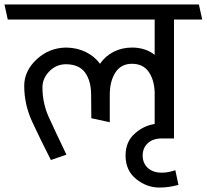

<svg xmlns="http://www.w3.org/2000/svg" viewBox="-31 -700 930 864"><path d="M611 0Q611 34 634 55.5Q657 77 697 77Q712 77 725.5 74.5Q739 72 758 66L772 132Q750 138 729 141Q708 144 686 144Q629 144 581.5 105.5Q534 67 534 0Q534 -62 575 -98.5Q616 -135 665 -142V-285Q663 -342 637.5 -377.5Q612 -413 563 -413Q514 -413 488.5 -374Q463 -335 463 -273V-150L380 -168L379 -273Q379 -335 352.5 -372.5Q326 -410 267 -411Q222 -411 191 -379Q160 -347 160 -307Q160 -236 188.5 -173Q217 -110 268 -4L198 20Q149 -76 113.5 -153Q78 -230 78 -314Q78 -381 134 -433Q190 -485 267 -486Q316 -485 355 -466Q394 -447 419 -413Q443 -448 480.5 -467Q518 -486 564 -486Q593 -486 619.5 -477.5Q646 -469 665 -453V-612H4L-11 -680H864L879 -612H752V-77H697Q657 -77 634 -55.5Q611 -34 611 0Z"/></svg>

Font: Palanquin
Style: Regular
Weight: 400
Designer: Pria Ravichandran
Version: Version 1.0.4